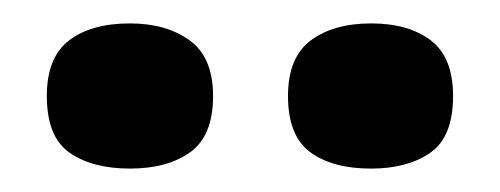

<svg xmlns="http://www.w3.org/2000/svg" viewBox="-20 -755 427 164"><path d="M297 -611Q264 -611 245 -625Q226 -639 226 -673Q226 -706 245.5 -720.5Q265 -735 297 -735Q329 -735 348 -720.5Q367 -706 367 -673Q367 -638 347.5 -624.5Q328 -611 297 -611ZM91 -611Q59 -611 39.5 -624.5Q20 -638 20 -673Q20 -706 39 -720.5Q58 -735 91 -735Q122 -735 142 -720.5Q162 -706 162 -673Q162 -639 142.5 -625Q123 -611 91 -611Z"/></svg>

Font: Bricolage Grotesque 12pt Bricolage Grotesque 10pt Regular
Style: Bold
Weight: 700
Designer: Mathieu Triay
Foundry: Atelier Triay
Version: Version 1.001; ttfautohint (v1.8.4.7-5d5b);gftools[0.9.33.de